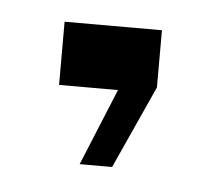

<svg xmlns="http://www.w3.org/2000/svg" viewBox="-28 -104 251 224"><g transform="rotate(5 97.0 8.0)"><path d="M72 90 109 0H40V-74H154V-7L110 90Z"/></g></svg>

Font: Big Shoulders Stencil Text Thin Thin
Style: Regular
Weight: 250
Version: Version 2.001